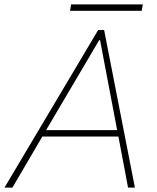

<svg xmlns="http://www.w3.org/2000/svg" viewBox="-41 -857 718 877"><path d="M-20.5 0 407.2 -719.7H434.6L575.2 0H543.9L498 -243.2L496.1 -252L416 -673.8H412.1L165 -254.9L155.3 -238.3L15.6 0ZM138.7 -233.4 145.5 -262.7H517.6L510.7 -233.4ZM278.8 -807.6 283.7 -836.9H611.3L606.4 -807.6Z"/></svg>

Font: Reddit Sans ExtraLight
Style: Italic
Weight: 250
Italic angle: -11.25°
Designer: Stephen Hutchings
Version: Version 1.013